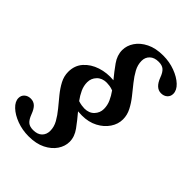

<svg xmlns="http://www.w3.org/2000/svg" viewBox="-300 -948 1234 1234"><g transform="rotate(45 316.5 -331.0)"><path d="M193.5 158.5Q136.5 158.5 86.2 139.8Q36 121 4.8 91.5Q-26.5 62 -26.5 30Q-26.5 6.5 -9.8 -8.5Q7 -23.5 33 -23.5Q58.5 -23.5 76 -7.2Q93.5 9 107 45.5Q120 80 137.2 94.8Q154.5 109.5 185.5 109.5Q225.5 109.5 246.5 88.8Q267.5 68 267.5 35Q267.5 -1 248.5 -34.8Q229.5 -68.5 201.8 -102Q174 -135.5 146.2 -169.5Q118.5 -203.5 99.5 -239.5Q80.5 -275.5 80.5 -315Q80.5 -373 115.5 -412.2Q150.5 -451.5 206.2 -469.8Q262 -488 324.5 -482Q288.5 -525.5 257.8 -568.8Q227 -612 227 -659Q227 -700 251.8 -737Q276.5 -774 323.8 -797.5Q371 -821 438.5 -821Q496 -821 546.2 -802.2Q596.5 -783.5 627.5 -754.2Q658.5 -725 658.5 -692.5Q658.5 -669 642 -654Q625.5 -639 599.5 -639Q551 -639 525 -708Q512.5 -742.5 495.2 -757.2Q478 -772 447 -772Q407.5 -772 385.8 -751.2Q364 -730.5 364 -698Q364 -662 382.5 -628Q401 -594 428 -560.5Q455 -527 482 -493Q509 -459 527.5 -423Q546 -387 546 -348Q546 -304.5 520 -265.8Q494 -227 448 -202.8Q402 -178.5 341.5 -178.5Q321.5 -178.5 305 -180Q342 -136.5 373.8 -93Q405.5 -49.5 405.5 -3.5Q405.5 37 380.8 74Q356 111 308.8 134.8Q261.5 158.5 193.5 158.5ZM320.5 -221.5Q363 -221.5 387.5 -247.5Q412 -273.5 412 -308.5Q412 -341.5 398.5 -371.5Q385 -401.5 364.5 -430Q347.5 -436.5 332 -438.8Q316.5 -441 305.5 -441Q263.5 -441 238.8 -415.2Q214 -389.5 214 -354Q214 -321.5 228 -291Q242 -260.5 263.5 -231.5Q280.5 -226 295.2 -223.8Q310 -221.5 320.5 -221.5Z"/></g></svg>

Font: Libre Caslon Text Bold
Style: Italic
Weight: 700
Italic angle: -22.583°
Designer: Pablo Impallari, Rodrigo Fuenzalida, Katja Schimmel
Foundry: Pablo Impallari, Rodrigo Fuenzalida
Version: Version 2.000